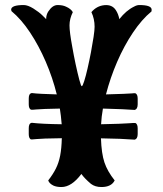

<svg xmlns="http://www.w3.org/2000/svg" viewBox="-20 -713 649 766"><path d="M225.1 33.2Q205.6 33.2 192.9 27.3Q176.3 19 172.4 6.8Q191.4 -17.6 202.9 -40.5Q214.4 -63.5 220 -92Q225.6 -120.6 226.6 -161.6Q185.5 -161.1 160.2 -160.2Q134.8 -159.2 125 -158.2Q105.5 -156.2 103.5 -156.7Q94.7 -161.1 94.7 -178.2V-200.7Q94.7 -219.2 103.5 -222.2L106.9 -223.1Q147 -218.3 226.1 -217.3Q223.1 -253.9 218.8 -279.8Q182.6 -279.3 159.4 -278.3Q136.2 -277.3 126 -276.4Q106.9 -274.4 103.5 -275.4Q94.7 -279.8 94.7 -296.9V-319.3Q94.7 -337.9 103.5 -340.8L106.9 -341.8Q122.1 -339.8 147 -338.6Q171.9 -337.4 206.5 -336.4Q189.9 -403.3 162.4 -467Q134.8 -530.8 99.9 -583.5Q64.9 -636.2 25.9 -668.5Q24.4 -672.4 24.4 -674.3Q24.4 -692.9 74.7 -692.9Q90.8 -692.9 113.3 -679Q135.7 -665 149.9 -650.9L164.1 -636.7Q164.1 -654.3 172.9 -667.5Q189.5 -692.9 210 -692.9Q230 -692.9 243.2 -686.5Q263.2 -677.7 270.5 -664.6Q257.3 -637.7 257.3 -611.8Q257.3 -585.4 268.1 -527.3Q273.9 -493.7 281.7 -457Q289.6 -420.4 296.4 -394.8Q303.2 -369.1 306.2 -369.1Q309.6 -369.1 315.9 -389.2Q322.3 -409.2 329.3 -439.9Q336.4 -470.7 342.8 -504.2Q349.1 -537.6 353.3 -565.4Q357.4 -593.3 357.4 -606Q357.4 -637.7 344.7 -664.6Q365.7 -689.5 396.5 -692.4Q427.2 -695.3 441.9 -672.9Q452.1 -657.7 456.1 -636.7Q483.4 -671.4 514.6 -686.5Q525.9 -692.9 535.6 -692.9Q585 -692.9 585 -674.3L584.5 -667.5Q545.4 -635.3 510.3 -582.8Q475.1 -530.3 447.5 -466.6Q419.9 -402.8 402.8 -336.4Q446.8 -337.4 472.4 -338.6Q498 -339.8 504.9 -340.3Q518.1 -341.8 520.5 -340.8Q529.3 -336.4 529.3 -319.3V-296.9Q529.3 -277.8 517.1 -274.4Q498.5 -275.9 467 -277.3Q435.5 -278.8 390.6 -279.8Q384.8 -247.6 383.3 -217.3Q426.3 -218.3 454.1 -219.2Q481.9 -220.2 494.1 -221.2Q517.1 -223.1 520.5 -222.2Q529.3 -217.8 529.3 -200.7V-178.2Q529.3 -159.2 517.1 -155.8Q491.7 -157.7 458 -159.2Q424.3 -160.6 382.8 -161.1Q384.8 -100.6 396.7 -64.9Q408.7 -29.3 437.5 6.8Q424.3 33.2 384.8 33.2Q359.4 33.2 342.8 20.5Q317.4 -1 304.7 -19Q265.6 33.2 225.1 33.2Z"/></svg>

Font: Sancreek
Style: Regular
Weight: 400
Designer: Vernon Adams
Foundry: Vernon Adams
Version: Version 1.100; ttfautohint (v1.8.4.7-5d5b)